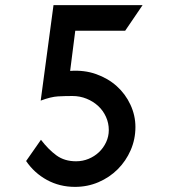

<svg xmlns="http://www.w3.org/2000/svg" viewBox="-20 -720 660 750"><path d="M537 -700 469 -600H274L254 -443Q309 -447 355.5 -430.5Q402 -414 436 -383.5Q470 -353 489.5 -311Q509 -269 509 -224Q509 -176 490.5 -133.5Q472 -91 440 -59Q408 -27 365 -8.5Q322 10 273 10Q213 10 163.5 -17Q114 -44 82 -91L140 -174Q169 -136 200.5 -113Q232 -90 277 -90Q303 -90 326 -99.5Q349 -109 366.5 -125.5Q384 -142 394.5 -164.5Q405 -187 405 -212Q405 -239 394 -263.5Q383 -288 363.5 -306Q344 -324 318 -334.5Q292 -345 263 -345Q234 -345 206.5 -343.5Q179 -342 139 -327L189 -700Z"/></svg>

Font: Railway
Style: Regular
Weight: 400
Version: 1.000